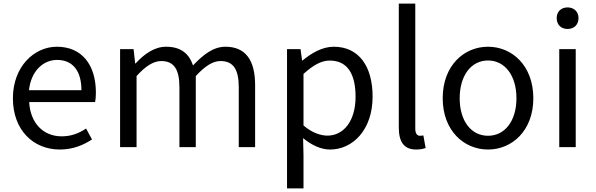

<svg xmlns="http://www.w3.org/2000/svg" viewBox="-20 -816 3305 1065"><path d="M311.7 13.4C385 13.4 442.9 -11.4 490.3 -42.5L457.5 -103.1C417.1 -76.1 374.9 -59.8 322.3 -59.8C218.6 -59.8 148.1 -134.5 141.9 -249.7H507.6C510.4 -263.7 511.9 -282.5 511.9 -301.7C511.9 -457.3 433.7 -556.8 295.4 -556.8C170.6 -556.8 51.6 -447.7 51.6 -271C51.6 -92.3 166.6 13.4 311.7 13.4ZM140.7 -315.5C152.1 -422.7 220.1 -483.6 296.5 -483.6C382.3 -483.6 431.7 -424.5 431.7 -315.5Z M646.1 0H737.5V-394C787 -449.8 832.6 -477.4 873.9 -477.4C943.3 -477.4 975.2 -434 975.2 -332.4V0H1066V-394C1117.1 -449.8 1160.9 -477.4 1202.8 -477.4C1272.2 -477.4 1304.4 -434 1304.4 -332.4V0H1395.1V-344.1C1395.1 -482.4 1341.8 -556.8 1230.6 -556.8C1164.3 -556.8 1107.7 -514 1050.7 -453C1029.1 -517.1 984.7 -556.8 901.4 -556.8C836 -556.8 779.7 -515.9 732.1 -464.1H729.7L721 -543.4H646.1Z M1572.1 229H1663.5V45.2L1661.2 -49.9C1710.2 -9.4 1761.6 13.4 1810.9 13.4C1935.3 13.4 2046.8 -94.3 2046.8 -280C2046.8 -447.7 1971.2 -556.8 1830.9 -556.8C1767.6 -556.8 1707.4 -521.1 1658.1 -480.5H1655.7L1647 -543.4H1572.1ZM1796.3 -63.7C1760.2 -63.7 1712.3 -78.4 1663.5 -119.9V-405.9C1716.1 -454.1 1762.6 -480.1 1808.4 -480.1C1911.7 -480.1 1952.3 -399.5 1952.3 -278.8C1952.3 -144.7 1885.7 -63.7 1796.3 -63.7Z M2288.3 13.4C2313 13.4 2328 9.4 2340.9 5.1L2328.4 -64.9C2317.8 -62.9 2313.8 -62.9 2309 -62.9C2295 -62.9 2283.5 -73.9 2283.5 -102.1V-796H2192.1V-108.1C2192.1 -30.6 2219.9 13.4 2288.3 13.4Z M2687.1 13.4C2820.2 13.4 2938.3 -91.1 2938.3 -271C2938.3 -452.3 2820.2 -556.8 2687.1 -556.8C2553.7 -556.8 2435.6 -452.3 2435.6 -271C2435.6 -91.1 2553.7 13.4 2687.1 13.4ZM2687.1 -62.9C2592.7 -62.9 2529.8 -146.1 2529.8 -271C2529.8 -396.1 2592.7 -480.5 2687.1 -480.5C2781.2 -480.5 2844.7 -396.1 2844.7 -271C2844.7 -146.1 2781.2 -62.9 2687.1 -62.9Z M3082.1 0H3173.5V-543.4H3082.1ZM3128.4 -655.3C3163.6 -655.3 3189 -678.5 3189 -716.2C3189 -751.1 3163.6 -774.9 3128.4 -774.9C3092.2 -774.9 3067.9 -751.1 3067.9 -716.2C3067.9 -678.5 3092.2 -655.3 3128.4 -655.3Z"/></svg>

Font: Source Han Sans JP VF
Style: Regular
Weight: 250
Designer: Ryoko NISHIZUKA 西塚涼子 (kana, bopomofo & ideographs); Paul D. Hunt (Latin, Greek & Cyrillic); Sandoll Communications 산돌커뮤니
Foundry: Adobe
Version: Version 2.004;hotconv 1.0.118;makeotfexe 2.5.65603